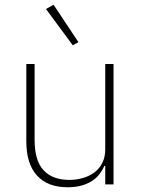

<svg xmlns="http://www.w3.org/2000/svg" viewBox="-20 -778 599 810"><path d="M424 -78H420Q413 -61 400.5 -44.5Q388 -28 369.5 -15.5Q351 -3 325 4.5Q299 12 265 12Q181 12 136 -37.5Q91 -87 91 -182V-508H126V-188Q126 -100 164 -59.5Q202 -19 273 -19Q302 -19 329.5 -27Q357 -35 378 -50.5Q399 -66 411.5 -90.5Q424 -115 424 -148V-508H459V0H424ZM174 -740 206 -758 311 -600 287 -587Z"/></svg>

Font: IBM Plex Sans Thai ExtLt
Style: Regular
Weight: 200
Designer: Mike Abbink, Paul van der Laan, Pieter van Rosmalen, Ben Mitchell, Mark Frömberg
Foundry: Bold Monday
Version: Version 1.2